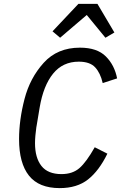

<svg xmlns="http://www.w3.org/2000/svg" viewBox="-20 -955 640 987"><path d="M78 -240Q78 -338 106 -446Q134 -554 204.5 -632Q275 -710 391 -710Q479 -710 524 -665Q569 -620 582 -552L508 -528Q496 -580 469 -609Q442 -638 385 -638Q303 -638 253 -576.5Q203 -515 184 -403L168 -307Q168 -306 167.5 -304.5Q167 -303 167 -302Q164 -281 162 -259Q160 -237 160 -219Q160 -144 193 -102Q226 -60 296 -60Q353 -60 388.5 -91Q424 -122 467 -198L532 -165Q489 -77 432.5 -32.5Q376 12 287 12Q180 12 129 -52Q78 -116 78 -240ZM481 -935 568 -788 522 -761 426 -878 289 -761 250 -794 383 -935Z"/></svg>

Font: iA Writer Mono V
Style: Regular
Weight: 400
Italic angle: -9.5°
Designer: Mike Abbink, Paul van der Laan, Pieter van Rosmalen
Foundry: Bold Monday
Version: Version 2.000